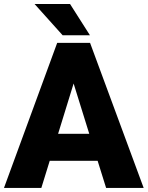

<svg xmlns="http://www.w3.org/2000/svg" viewBox="-21 -921 725 941"><path d="M457.5 -132.8H222.7L181.6 0H-1.5L259.3 -710.9H420.4L683.1 0H499ZM263.7 -265.1H416.5L339.8 -511.7ZM419.9 -748H286.1L148.4 -901.4H322.3Z"/></svg>

Font: TypoPRO Roboto
Style: Regular
Weight: 900
Designer: Google
Version: Version 2.136; 2016